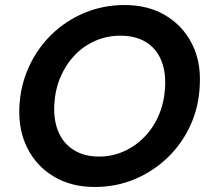

<svg xmlns="http://www.w3.org/2000/svg" viewBox="-20 -732 837 764"><path d="M357 12Q264 12 195 -29Q126 -70 89.5 -141.5Q53 -213 57 -306Q61 -391 94.5 -465Q128 -539 185 -594.5Q242 -650 316.5 -681Q391 -712 476 -712Q569 -712 638 -671Q707 -630 743.5 -558.5Q780 -487 775 -395Q772 -309 738.5 -235Q705 -161 647.5 -105.5Q590 -50 516 -19Q442 12 357 12ZM374 -109Q427 -109 473.5 -130Q520 -151 556 -188.5Q592 -226 613 -276.5Q634 -327 637 -387Q640 -449 620.5 -494.5Q601 -540 560 -565Q519 -590 459 -590Q406 -590 359 -569.5Q312 -549 276.5 -511.5Q241 -474 220 -424Q199 -374 196 -314Q193 -252 213 -206Q233 -160 274.5 -134.5Q316 -109 374 -109Z"/></svg>

Font: DM Sans 28pt
Style: Bold Italic
Weight: 700
Italic angle: -10°
Version: Version 4.004;gftools[0.9.30]